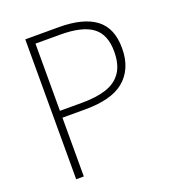

<svg xmlns="http://www.w3.org/2000/svg" viewBox="-130 -817 840 921"><g transform="rotate(-20 290.0 -357.0)"><path d="M273 -714Q397 -714 460.5 -666.5Q524 -619 524 -516Q524 -461 506 -420Q488 -379 454.5 -352Q421 -325 371.5 -312.5Q322 -300 259 -300H141V0H102V-714ZM268 -678H141V-335H255Q325 -335 376 -351Q427 -367 455 -406.5Q483 -446 483 -514Q483 -601 431 -639.5Q379 -678 268 -678Z"/></g></svg>

Font: Noto Sans Cham ExtraLight
Style: Regular
Weight: 250
Version: Version 2.002